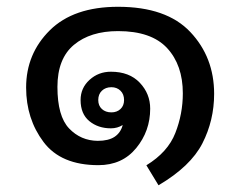

<svg xmlns="http://www.w3.org/2000/svg" viewBox="-20 -474 704 563"><path d="M268.1 -180.7Q268.1 -164.1 278.8 -154.3Q289.6 -144.5 306.6 -144.5Q322.8 -144.5 333.3 -154.3Q343.8 -164.1 343.8 -180.7Q343.8 -197.8 333.3 -208Q322.8 -218.3 306.6 -218.3Q289.6 -218.3 278.8 -208Q268.1 -197.8 268.1 -180.7ZM420.4 -155.3Q420.4 -89.8 379.4 -39.8Q338.4 10.3 268.6 10.3Q158.7 10.3 107.7 -57.6Q56.6 -125.5 56.6 -217.3Q56.6 -316.4 126.2 -385.3Q195.8 -454.1 326.2 -454.1Q468.3 -454.1 538.1 -380.1Q607.9 -306.2 607.9 -198.7Q607.9 -121.1 573.5 -53.7Q539.1 13.7 444.8 69.3L409.2 10.7Q472.2 -27.8 494.1 -84Q516.1 -140.1 516.1 -200.2Q516.1 -283.2 470 -333Q423.8 -382.8 326.2 -382.8Q245.1 -382.8 196.8 -342.5Q148.4 -302.2 148.4 -219.2Q148.4 -133.3 182.6 -97.4Q216.8 -61.5 266.6 -61Q298.3 -61 316.2 -73Q334 -85 339.8 -107.4Q324.2 -97.7 305.2 -97.7Q267.6 -97.7 241.9 -118.9Q216.3 -140.1 216.3 -180.7Q216.3 -215.8 242.4 -239.7Q268.6 -263.7 305.2 -263.7Q359.4 -263.7 389.9 -231.4Q420.4 -199.2 420.4 -155.3Z"/></svg>

Font: Roboto Web
Style: Regular
Weight: 400
Designer: Google
Version: Version 1.200310; 2013